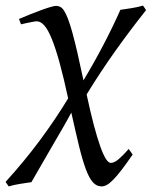

<svg xmlns="http://www.w3.org/2000/svg" viewBox="-58 -478 542 686"><path d="M416 74.2Q394 106 377.7 127.4Q361.3 148.9 348.1 162.6Q335 176.3 324.7 182.1Q314.5 188 305.2 188Q287.1 188 273.9 173.3Q260.7 158.7 248.8 126.7Q236.8 94.7 224.6 44.7Q212.4 -5.4 196.8 -75.7Q183.6 -50.8 165.5 -19.5Q147.5 11.7 127.9 45.2Q108.4 78.6 89.4 111.8Q70.3 145 54.2 172.9Q35.6 175.3 13.4 179Q-8.8 182.6 -26.9 188L-38.1 171.9Q27.3 100.1 83.5 24.7Q139.6 -50.8 185.5 -126.5Q169.4 -201.2 155 -253.4Q140.6 -305.7 127.2 -338.6Q113.8 -371.6 100.6 -386.7Q87.4 -401.9 73.2 -401.9Q68.8 -401.9 59.8 -400.1Q50.8 -398.4 41 -396.5Q29.8 -394 17.1 -391.1L9.8 -410.2Q30.3 -418.9 51.5 -427.5Q72.8 -436 91.1 -442.6Q109.4 -449.2 123 -453.1Q136.7 -457 142.1 -457Q150.4 -457 157.5 -453.4Q164.6 -449.7 171.1 -439.5Q177.7 -429.2 184.8 -410.9Q191.9 -392.6 200.2 -362.8Q208.5 -333 218.3 -290.8Q228 -248.5 240.2 -190.9Q278.8 -254.9 312.7 -320.1Q346.7 -385.3 372.1 -442.9Q390.1 -445.3 412.6 -449Q435.1 -452.6 453.1 -458L463.9 -441.9Q405.8 -368.7 353 -294.4Q300.3 -220.2 251.5 -140.6Q265.1 -77.1 277.3 -31Q289.6 15.1 300.3 45.2Q311 75.2 320.3 89.6Q329.6 104 337.9 104Q350.1 104 365.5 91.1Q380.9 78.1 401.9 54.2Z"/></svg>

Font: Gentium Plus Phon
Style: Italic
Weight: 400
Italic angle: -8°
Designer: J. Victor Gaultney, Annie Olsen, Iska Routamaa, Becca Hirsbrunner
Foundry: SIL International
Version: Version 5.000